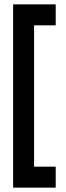

<svg xmlns="http://www.w3.org/2000/svg" viewBox="-20 -755 303 879"><path d="M235 -639H136V8H235V104H40V-735H235Z"/></svg>

Font: League Gothic
Style: Regular
Weight: 400
Designer: The League of Moveable Type
Version: Version 1.560;PS 001.560;hotconv 1.0.56;makeotf.lib2.0.21325